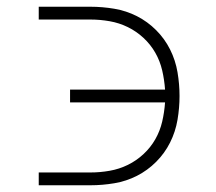

<svg xmlns="http://www.w3.org/2000/svg" viewBox="-20 -550 640 570"><path d="M95 0V-38H249Q277 -38 305.5 -43Q334 -48 359.5 -60.5Q385 -73 406 -92.5Q427 -112 441 -136.5Q455 -161 461.5 -189Q468 -217 470 -246H188V-284H470Q468 -313 461.5 -341Q455 -369 441 -393.5Q427 -418 406 -437.5Q385 -457 359.5 -469.5Q334 -482 305.5 -487Q277 -492 249 -492H95V-530H249Q284 -530 319.5 -524Q355 -518 386.5 -502Q418 -486 443.5 -460.5Q469 -435 485 -403Q501 -371 507 -335.5Q513 -300 513 -265Q513 -230 507 -194.5Q501 -159 485 -127Q469 -95 443.5 -69.5Q418 -44 386.5 -28Q355 -12 319.5 -6Q284 0 249 0Z"/></svg>

Font: Iosevka Curly XLtEx
Style: Regular
Weight: 200
Width: 7
Monospace: yes
Designer: Belleve Invis
Foundry: Belleve Invis
Version: Version 11.1.0; ttfautohint (v1.8.3)